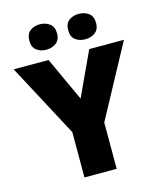

<svg xmlns="http://www.w3.org/2000/svg" viewBox="-133 -1023 931 1117"><g transform="rotate(-15 332.0 -464.0)"><path d="M332 -449 455 -714H664L429 -279V0H235V-273L0 -714H210ZM131 -851Q131 -891 155 -909.5Q179 -928 214 -928Q248 -928 273 -909.5Q298 -891 298 -851Q298 -812 273 -793.5Q248 -775 214 -775Q179 -775 155 -793.5Q131 -812 131 -851ZM365 -851Q365 -891 389 -909.5Q413 -928 449 -928Q483 -928 508 -909.5Q533 -891 533 -851Q533 -812 508 -793.5Q483 -775 449 -775Q413 -775 389 -793.5Q365 -812 365 -851Z"/></g></svg>

Font: Noto Sans Meetei Mayek Black
Style: Regular
Weight: 900
Designer: Monotype Design Team and Neelakash Kshetrimayum
Foundry: Monotype Imaging Inc.
Version: Version 2.002; ttfautohint (v1.8.4.7-5d5b)